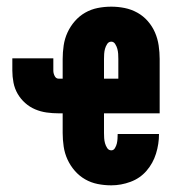

<svg xmlns="http://www.w3.org/2000/svg" viewBox="-20 -548 540 576"><path d="M314 8Q293 8 273 4Q253 0 235.5 -10Q218 -20 204.5 -35.5Q191 -51 182.5 -69.5Q174 -88 171 -108.5Q168 -129 168 -149V-208H156Q138 -208 120 -210.5Q102 -213 85.5 -220Q69 -227 55.5 -239Q42 -251 33 -266.5Q24 -282 20.5 -300Q17 -318 17 -336V-373H140V-336Q140 -328 144 -320Q148 -312 156 -312H168V-371Q168 -391 171 -411.5Q174 -432 182.5 -450.5Q191 -469 204.5 -484.5Q218 -500 235.5 -510Q253 -520 273 -524Q293 -528 314 -528Q334 -528 354 -524Q374 -520 392 -510Q410 -500 423.5 -484.5Q437 -469 445 -450.5Q453 -432 456 -411.5Q459 -391 459 -371V-208H292V-149Q292 -141 292.5 -133.5Q293 -126 295 -118.5Q297 -111 301.5 -104Q306 -97 314 -97Q321 -97 325 -104Q329 -111 330.5 -117.5Q332 -124 332.5 -131.5Q333 -139 333 -146H457Q457 -116 448 -87Q439 -58 419.5 -35.5Q400 -13 371.5 -2.5Q343 8 314 8ZM335 -312V-371Q335 -379 334.5 -386.5Q334 -394 332 -401.5Q330 -409 325.5 -416Q321 -423 314 -423Q306 -423 301.5 -416Q297 -409 295 -401.5Q293 -394 292.5 -386.5Q292 -379 292 -371V-312Z"/></svg>

Font: Iosevka Curly Extrabold
Style: Regular
Weight: 800
Monospace: yes
Designer: Belleve Invis
Foundry: Belleve Invis
Version: Version 22.1.2; ttfautohint (v1.8.4)